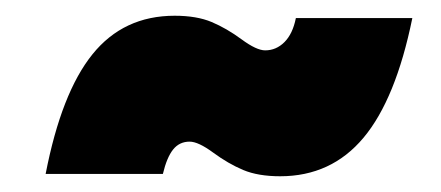

<svg xmlns="http://www.w3.org/2000/svg" viewBox="-20 -451 560 244"><path d="M287 -401Q306 -387 317 -387Q331 -387 341.5 -397.5Q352 -408 356 -428H504Q483 -325 442 -276Q401 -227 336 -227Q308 -227 289 -235Q270 -243 251 -257Q232 -271 221 -271Q208 -271 200 -261Q192 -251 187 -230H38Q58 -333 97.5 -382Q137 -431 202 -431Q230 -431 249 -423Q268 -415 287 -401Z"/></svg>

Font: Gontserrat Black
Style: Italic
Weight: 900
Italic angle: -11.3°
Designer: Julieta Ulanovsky
Foundry: Julieta Ulanovsky
Version: Version 6.001